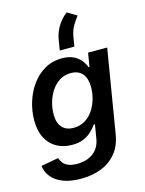

<svg xmlns="http://www.w3.org/2000/svg" viewBox="-147 -899 907 1200"><g transform="rotate(-15 306.5 -299.5)"><path d="M225.1 214.4Q156.7 214.4 109.6 195.8Q62.5 177.2 36.4 145.3Q10.3 113.3 5.9 72.8L119.1 52.2Q123.5 69.3 135.3 84.5Q147 99.6 169.2 108.9Q191.4 118.2 226.6 118.2Q288.1 118.2 329.6 87.2Q371.1 56.2 380.9 -2.4L396 -93.3L388.2 -92.3Q372.1 -68.8 350.1 -48.8Q328.1 -28.8 298.1 -16.6Q268.1 -4.4 227.1 -4.4Q169.9 -4.4 126.7 -28.6Q83.5 -52.7 59.3 -99.1Q35.2 -145.5 35.2 -211.4Q35.2 -272.9 53.5 -332Q71.8 -391.1 106.4 -439Q141.1 -486.8 190.7 -515.4Q240.2 -543.9 302.2 -543.9Q335.9 -543.9 361.1 -535.4Q386.2 -526.9 403.8 -512.5Q421.4 -498 432.6 -481Q443.8 -463.9 450.2 -446.8L455.6 -447.8L470.2 -535.6H593.8L504.9 1Q492.7 75.7 453.1 122.8Q413.6 169.9 354.7 192.1Q295.9 214.4 225.1 214.4ZM262.7 -105Q304.7 -105 336.4 -124.5Q368.2 -144 389.6 -176Q411.1 -208 421.9 -246.8Q432.6 -285.6 432.6 -324.7Q432.6 -378.4 407.2 -409.4Q381.8 -440.4 332 -440.4Q291 -440.4 259.5 -420.7Q228 -400.9 206.3 -368.2Q184.6 -335.4 173.3 -296.1Q162.1 -256.8 162.1 -217.3Q162.1 -164.1 187.7 -134.5Q213.4 -105 262.7 -105ZM302.7 -594.2 313.5 -660.2Q319.8 -696.3 334.2 -725.6Q348.6 -754.9 367.7 -777.1Q386.7 -799.3 405.8 -813L467.3 -776.9Q447.3 -752 430.4 -722.4Q413.6 -692.9 407.2 -654.8L397 -594.2Z"/></g></svg>

Font: Inter 20pt SemiBold
Style: Italic
Weight: 600
Italic angle: -9.3988°
Version: Version 4.001;git-66647c0bb